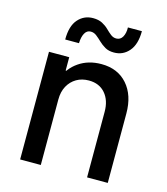

<svg xmlns="http://www.w3.org/2000/svg" viewBox="-109 -809 779 894"><g transform="rotate(15 281.0 -362.0)"><path d="M71.3 0V-519H168.9V-454.6H189L153.3 -414.6Q168 -463.4 213.9 -495.1Q259.8 -526.9 322.8 -526.9Q401.9 -526.9 447.8 -474.6Q493.7 -422.4 493.7 -334.5V0H394V-315.9Q394 -371.1 365.2 -404.5Q336.4 -438 286.1 -438Q252.4 -438 226.6 -422.9Q200.7 -407.7 185.8 -380.4Q170.9 -353 170.9 -315.9V0ZM129.4 -593.8Q129.4 -659.2 158 -691.4Q186.5 -723.6 230 -723.6Q256.3 -723.6 274.4 -714.1Q292.5 -704.6 305.4 -691.7Q318.4 -678.7 330.6 -669.2Q342.8 -659.7 357.4 -659.7Q377.4 -659.7 387.7 -678Q397.9 -696.3 397 -723.6H464.4Q464.4 -660.2 436 -627Q407.7 -593.8 363.8 -593.8Q338.4 -593.8 321 -603.8Q303.7 -613.8 290 -627Q276.4 -640.1 263.7 -650.1Q251 -660.2 235.4 -660.2Q216.8 -660.2 206.8 -642.1Q196.8 -624 195.8 -593.8Z"/></g></svg>

Font: Reddit Mono Medium
Style: Regular
Weight: 500
Monospace: yes
Designer: Stephen Hutchings
Foundry: Reddit
Version: Version 1.014